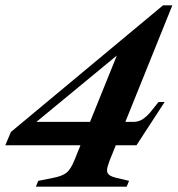

<svg xmlns="http://www.w3.org/2000/svg" viewBox="-32 -703 669 723"><path d="M565 -319H588L482 -156H404L381 -99Q371 -72 371 -62Q371 -51 379 -44.5Q387 -38 407 -33L454 -22L445 0H103L112 -22L167 -33Q204 -40 219.5 -53.5Q235 -67 248 -99L271 -156H-12L9 -206L582 -683H617L440 -244H470Q488 -244 502.5 -252.5Q517 -261 533 -279ZM307 -244 408 -494 105 -244Z"/></svg>

Font: Ibarra Real Nova
Style: Bold Italic
Weight: 700
Italic angle: -22°
Designer: Jose Maria Ribagorda & Octavio Pardo
Foundry: Octavio Pardo
Version: Version 1.014